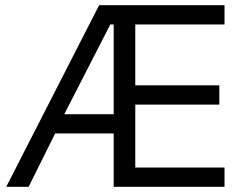

<svg xmlns="http://www.w3.org/2000/svg" viewBox="-20 -718 947 738"><path d="M417 0H843V-74H500V-316H823V-390H500V-624H843V-698H361L4 0H90L192 -205H417ZM417 -624V-279H227L404 -624Z"/></svg>

Font: IBM Plex Devanagari
Style: Regular
Weight: 400
Designer: Mike Abbink, Paul van der Laan, Pieter van Rosmalen, Erin McLaughlin
Foundry: Bold Monday
Version: Version 1.0